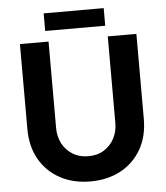

<svg xmlns="http://www.w3.org/2000/svg" viewBox="-58 -893 827 956"><g transform="rotate(-5 356.0 -415.0)"><path d="M356 12Q271 12 205.5 -23Q140 -58 102.5 -122.5Q65 -187 65 -276V-700H208V-267Q208 -225 226 -190.5Q244 -156 277.5 -135Q311 -114 356 -114Q402 -114 435 -135Q468 -156 486 -190.5Q504 -225 504 -267V-700H647V-276Q647 -187 609.5 -122.5Q572 -58 506.5 -23Q441 12 356 12ZM196 -754V-842H496V-754Z"/></g></svg>

Font: MuseoModerno SemiBold
Style: Regular
Weight: 600
Designer: Pablo Cosgaya, Héctor Gatti, Marcela Romero, and the Authors of The MuseoModerno Project.
Foundry: Omnibus-Type Team
Version: Version 1.001